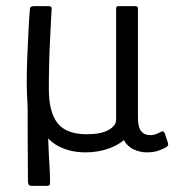

<svg xmlns="http://www.w3.org/2000/svg" viewBox="-20 -492 568 625"><path d="M83 113Q77 113 74.5 110.5Q72 108 71 100Q71 63 70.5 19.5Q70 -24 70 -66Q70 -108 70 -140Q69 -162 68 -183.5Q67 -205 67 -220Q67 -266 69 -312Q71 -358 73 -396.5Q75 -435 77 -458Q77 -467 80.5 -469.5Q84 -472 92 -472H137Q144 -472 146.5 -469.5Q149 -467 148 -460Q147 -451 146 -425.5Q145 -400 143 -363.5Q141 -327 140 -285Q139 -243 139 -202Q139 -127 167.5 -91Q196 -55 263 -55Q309 -55 333.5 -69Q358 -83 358 -102V-463Q358 -468 359.5 -470Q361 -472 365 -472H421Q425 -472 427 -470Q429 -468 429 -463V-110Q429 -78 439.5 -65Q450 -52 469 -52Q479 -52 488 -55.5Q497 -59 502 -62Q512 -68 516 -59L527 -26Q530 -17 518 -11Q504 -4 490.5 0Q477 4 457 4Q442 4 424 -2Q406 -8 393 -22Q380 -36 376 -58L400 -52Q375 -24 338 -10Q301 4 259 4Q209 4 170.5 -16Q132 -36 114 -77L134 -84Q136 -61 137 -37Q138 -13 139 12Q140 27 141 45.5Q142 64 142.5 79Q143 94 143 101Q143 108 141 110.5Q139 113 132 113Z"/></svg>

Font: Glory Thin
Style: Regular
Weight: 400
Version: Version 1.011